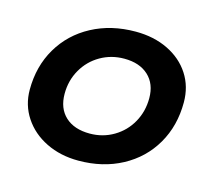

<svg xmlns="http://www.w3.org/2000/svg" viewBox="-81 -607 794 713"><g transform="rotate(15 316.5 -250.0)"><path d="M33 -199Q33 -289 74.5 -359.5Q116 -430 190 -469.5Q264 -509 358 -509Q428 -509 482.5 -482.5Q537 -456 567.5 -409Q598 -362 598 -301Q598 -211 557 -140.5Q516 -70 442.5 -30.5Q369 9 275 9Q206 9 151 -18Q96 -45 64.5 -92.5Q33 -140 33 -199ZM470 -283Q470 -338 436 -369.5Q402 -401 343 -401Q293 -401 251.5 -377Q210 -353 186 -311Q162 -269 162 -218Q162 -162 196 -130.5Q230 -99 290 -99Q340 -99 381.5 -123.5Q423 -148 446.5 -190Q470 -232 470 -283Z"/></g></svg>

Font: K2D
Style: Bold Italic
Weight: 700
Italic angle: -10°
Designer: Katatrad Aksorn Co.,Ltd.
Foundry: Cadson Demak Co.,Ltd.
Version: Version 1.000; ttfautohint (v1.6)